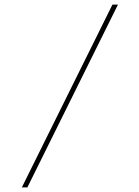

<svg xmlns="http://www.w3.org/2000/svg" viewBox="-20 -720 606 835"><path d="M75 95 469 -700H493L99 95Z"/></svg>

Font: Mach Thin
Style: Regular
Weight: 250
Version: Version 1.002